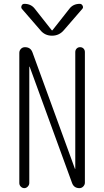

<svg xmlns="http://www.w3.org/2000/svg" viewBox="-20 -975 540 995"><path d="M80.1 -26.4V-701.2Q80.1 -712.9 88.4 -721.7Q96.7 -730.5 109.4 -730.5Q138.7 -730.5 148.4 -703.1L368.2 -100.6Q368.2 -99.6 369.1 -99.6Q370.1 -99.6 370.1 -100.6V-705.1Q370.1 -715.8 377 -723.1Q383.8 -730.5 395 -730.5Q406.2 -730.5 413.1 -723.1Q419.9 -715.8 419.9 -705.1V-28.3Q419.9 -17.6 411.6 -8.8Q403.3 0 391.6 0Q363.3 0 353.5 -26.4L133.8 -628.9Q133.8 -629.9 132.8 -629.9Q131.8 -629.9 131.8 -628.9V-26.4Q131.8 -16.6 124 -8.3Q116.2 0 106 0Q95.7 0 87.9 -7.8Q80.1 -15.6 80.1 -26.4ZM338.9 -928.7Q358.4 -955.1 393.6 -955.1Q403.3 -955.1 408.2 -945.3Q413.1 -935.5 406.2 -928.7L311.5 -819.3Q287.1 -790 249.5 -790Q211.9 -790 188.5 -819.3L93.8 -928.7Q87.9 -935.5 91.8 -945.3Q95.7 -955.1 106.4 -955.1Q141.6 -955.1 161.1 -928.7L248 -818.4Q249 -817.4 250 -817.4L252 -818.4Z"/></svg>

Font: Rounded-X Mgen+ 1mn light
Style: Regular
Weight: 200
Designer: [Source Han Sans]
Ryoko NISHIZUKA  (kana & ideographs); Paul D. Hunt (Latin, Greek & Cyrillic); Wenlong ZHANG  (bopomofo
Version: Version 1.059.20150602